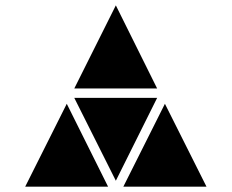

<svg xmlns="http://www.w3.org/2000/svg" viewBox="-20 -696 864 716"><path d="M412 -22 257 -331H566ZM750 0H440L595 -309ZM383 0H74L229 -309ZM566 -366H257L412 -676Z"/></svg>

Font: Geotalism
Style: Regular
Weight: 400
Designer: GGBotNet
Foundry: GGBotNet
Version: 1.00